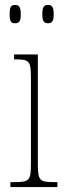

<svg xmlns="http://www.w3.org/2000/svg" viewBox="-20 -756 259 776"><path d="M174 -662C190 -662 197 -670 197 -698C197 -728 190 -736 174 -736C158 -736 151 -728 151 -698C151 -670 158 -662 174 -662ZM41 -662C57 -662 64 -670 64 -698C64 -728 57 -736 41 -736C24 -736 19 -728 19 -698C19 -670 24 -662 41 -662ZM22 0H212V-20H199C139 -20 133 -26 133 -96V-536H37V-516H43C101 -516 105 -508 105 -437V-96C105 -26 99 -20 38 -20H22Z"/></svg>

Font: Noto Serif Hebrew ExtraCondensed Thin
Style: Regular
Weight: 100
Width: 2
Designer: Monotype Design Team
Foundry: Monotype Imaging Inc.
Version: Version 2.004